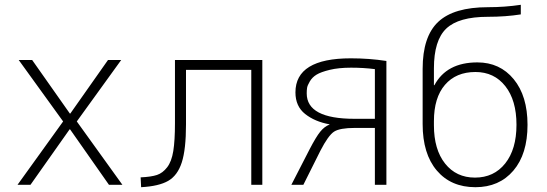

<svg xmlns="http://www.w3.org/2000/svg" viewBox="-20 -770 2281 800"><path d="M271 -297H273L430 -520H485L300 -264L490 0H434L272 -231H270L107 0H53L243 -264L58 -520H114Z M709 -257V-520H1073V0H1027V-479H755V-251Q755 -148 737.5 -93.5Q720 -39 681 -16.5Q642 6 568 10L566 -31Q610 -33 634 -41Q658 -49 676.5 -73Q695 -97 702 -140.5Q709 -184 709 -257Z M1353 -252Q1292 -263 1251.5 -295Q1211 -327 1211 -385Q1211 -527 1442 -527Q1518 -527 1590 -516V0H1542V-237H1459Q1396 -237 1372 -221.5Q1348 -206 1315 -142L1244 0H1194L1270 -148Q1297 -200 1314.5 -221.5Q1332 -243 1353 -251ZM1542 -275V-482Q1494 -488 1443 -488Q1391 -488 1354 -479Q1317 -470 1299 -459Q1281 -448 1271 -431Q1261 -414 1259.5 -404Q1258 -394 1258 -381Q1258 -275 1457 -275Z M1741 -483Q1741 -618 1806 -679Q1871 -740 2013 -740Q2084 -740 2150 -750V-710Q2087 -700 2013 -700Q1891 -700 1839.5 -651Q1788 -602 1788 -485V-415H1790Q1841 -510 1969 -510Q2063 -510 2120.5 -440Q2178 -370 2178 -250Q2178 -128 2119 -59Q2060 10 1961 10Q1859 10 1800 -59.5Q1741 -129 1741 -253ZM1961 -470Q1880 -470 1834 -416.5Q1788 -363 1788 -265V-248Q1788 -147 1834.5 -88.5Q1881 -30 1959 -30Q2038 -30 2085 -89Q2132 -148 2132 -250Q2132 -352 2085.5 -411Q2039 -470 1961 -470Z"/></svg>

Font: M PLUS 1p Light
Style: Regular
Weight: 300
Version: Version 1.061